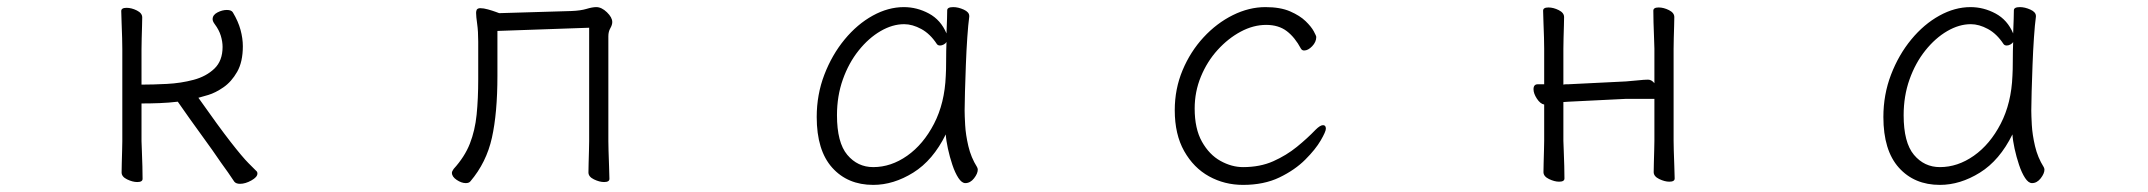

<svg xmlns="http://www.w3.org/2000/svg" viewBox="-20 -504 6040 540"><path d="M324 -366Q324 -376 323.5 -397Q323 -418 322 -440Q321 -462 321 -473Q321 -482 336 -482Q350 -482 365 -474.5Q380 -467 380 -455Q380 -447 379.5 -430.5Q379 -414 378.5 -396Q378 -378 378 -366V-266Q410 -266 449.5 -268Q489 -270 524.5 -279.5Q560 -289 583 -311Q606 -333 606 -372Q606 -387 601 -403.5Q596 -420 584 -436Q578 -444 578 -450Q578 -462 591.5 -469Q605 -476 618 -476Q631 -476 635 -469Q650 -444 656.5 -420Q663 -396 663 -374Q663 -330 647 -302Q631 -274 608.5 -258.5Q586 -243 566 -237Q546 -231 538 -229Q595 -148 628.5 -105Q662 -62 679 -45Q696 -28 700 -24Q704 -21 704 -16Q704 -6 687 3.5Q670 13 655 13Q644 13 639 7Q631 -5 621 -19.5Q611 -34 602 -46Q579 -80 546.5 -124.5Q514 -169 480 -218Q455 -215 429 -214Q403 -213 378 -213V-107Q378 -101 379 -80Q380 -59 380.5 -36Q381 -13 381 -1Q381 8 366 8Q353 8 337.5 0.5Q322 -7 322 -19Q322 -27 322.5 -45.5Q323 -64 323.5 -82Q324 -100 324 -107Z M1637 -426 1379 -417V-291Q1379 -186 1363.5 -116.5Q1348 -47 1303 6Q1299 11 1290 11Q1278 11 1264.5 2Q1251 -7 1251 -18Q1251 -22 1256 -29Q1287 -63 1301.5 -100Q1316 -137 1320.5 -181.5Q1325 -226 1325 -281V-387Q1325 -416 1322 -437Q1319 -458 1319 -468Q1319 -473 1321 -477Q1324 -481 1331 -481Q1340 -481 1352.5 -477.5Q1365 -474 1374.5 -470.5Q1384 -467 1384 -467L1587 -473Q1613 -474 1629.5 -479Q1646 -484 1657 -484Q1672 -484 1687 -469.5Q1702 -455 1702 -442Q1702 -434 1696.5 -424.5Q1691 -415 1691 -402V-107Q1691 -101 1691.5 -80Q1692 -59 1693 -36Q1694 -13 1694 -1Q1694 8 1679 8Q1666 8 1650.5 0.5Q1635 -7 1635 -19Q1635 -27 1635.5 -45Q1636 -63 1636.5 -81Q1637 -99 1637 -107Z M2706 -457Q2703 -435 2700.5 -398.5Q2698 -362 2696.5 -321.5Q2695 -281 2694 -246Q2693 -211 2693 -193Q2693 -180 2694.5 -152.5Q2696 -125 2703.5 -93Q2711 -61 2728 -34Q2730 -30 2730 -27Q2730 -16 2719.5 -2.5Q2709 11 2695 11Q2685 11 2675.5 -3.5Q2666 -18 2658.5 -40.5Q2651 -63 2646 -86Q2641 -109 2640 -126Q2604 -53 2548.5 -18.5Q2493 16 2436 16Q2364 16 2320.5 -32.5Q2277 -81 2277 -175Q2277 -238 2298.5 -294Q2320 -350 2355.5 -393Q2391 -436 2434.5 -460Q2478 -484 2522 -484Q2559 -484 2592.5 -466Q2626 -448 2642 -410Q2643 -433 2643.5 -450.5Q2644 -468 2644 -475Q2644 -484 2661 -484Q2675 -484 2690.5 -477Q2706 -470 2706 -459ZM2642 -386Q2640 -382 2634.5 -379Q2629 -376 2624 -376Q2618 -376 2615 -380Q2596 -409 2571 -422.5Q2546 -436 2523 -436Q2490 -436 2456.5 -416.5Q2423 -397 2395 -362Q2367 -327 2350.5 -280.5Q2334 -234 2334 -180Q2334 -103 2363 -68.5Q2392 -34 2436 -34Q2486 -34 2531.5 -66Q2577 -98 2607 -156Q2637 -214 2640 -291Q2641 -306 2641 -333.5Q2641 -361 2642 -386Z M3709 -142Q3709 -134 3694.5 -109Q3680 -84 3651 -55Q3622 -26 3578.5 -5Q3535 16 3476 16Q3424 16 3380.5 -8Q3337 -32 3310.5 -79Q3284 -126 3284 -194Q3284 -254 3306 -306.5Q3328 -359 3365 -399Q3402 -439 3447.5 -461.5Q3493 -484 3539 -484Q3581 -484 3608.5 -472Q3636 -460 3652 -444.5Q3668 -429 3675 -416Q3682 -403 3682 -400Q3682 -386 3670.5 -374Q3659 -362 3648 -362Q3642 -362 3639 -367Q3622 -399 3599 -416.5Q3576 -434 3541 -434Q3505 -434 3469.5 -415Q3434 -396 3404.5 -363.5Q3375 -331 3357.5 -288.5Q3340 -246 3340 -199Q3340 -142 3360.5 -105.5Q3381 -69 3412.5 -51.5Q3444 -34 3476 -34Q3524 -34 3561 -50.5Q3598 -67 3627.5 -91Q3657 -115 3680 -139Q3693 -152 3701 -152Q3709 -152 3709 -142Z M4633 -226H4554L4392 -218Q4388 -218 4384.5 -217.5Q4381 -217 4377 -217V-108Q4377 -102 4378 -81Q4379 -60 4379.5 -37Q4380 -14 4380 -2Q4380 7 4365 7Q4352 7 4336.5 -0.5Q4321 -8 4321 -20Q4321 -28 4321.5 -46.5Q4322 -65 4322.5 -83Q4323 -101 4323 -108V-210Q4312 -212 4302.5 -226.5Q4293 -241 4293 -253Q4293 -267 4305 -267H4323V-367Q4323 -377 4322.5 -398Q4322 -419 4321 -441Q4320 -463 4320 -474Q4320 -483 4335 -483Q4349 -483 4364 -475.5Q4379 -468 4379 -456Q4379 -448 4378.5 -431.5Q4378 -415 4377.5 -397Q4377 -379 4377 -367V-266Q4381 -267 4384.5 -267Q4388 -267 4391 -267L4553 -275Q4568 -276 4586.5 -278Q4605 -280 4615 -280Q4625 -280 4633 -270V-367Q4633 -377 4632 -398Q4631 -419 4630.5 -441Q4630 -463 4630 -474Q4630 -483 4645 -483Q4659 -483 4674 -475.5Q4689 -468 4689 -456Q4689 -448 4688.5 -431.5Q4688 -415 4687.5 -397Q4687 -379 4687 -367V-108Q4687 -102 4687.5 -81Q4688 -60 4689 -37Q4690 -14 4690 -2Q4690 7 4675 7Q4662 7 4646.5 -0.5Q4631 -8 4631 -20Q4631 -28 4631.5 -46.5Q4632 -65 4632.5 -83Q4633 -101 4633 -108Z M5706 -457Q5703 -435 5700.5 -398.5Q5698 -362 5696.5 -321.5Q5695 -281 5694 -246Q5693 -211 5693 -193Q5693 -180 5694.5 -152.5Q5696 -125 5703.5 -93Q5711 -61 5728 -34Q5730 -30 5730 -27Q5730 -16 5719.5 -2.5Q5709 11 5695 11Q5685 11 5675.5 -3.5Q5666 -18 5658.5 -40.5Q5651 -63 5646 -86Q5641 -109 5640 -126Q5604 -53 5548.5 -18.5Q5493 16 5436 16Q5364 16 5320.5 -32.5Q5277 -81 5277 -175Q5277 -238 5298.5 -294Q5320 -350 5355.5 -393Q5391 -436 5434.5 -460Q5478 -484 5522 -484Q5559 -484 5592.5 -466Q5626 -448 5642 -410Q5643 -433 5643.5 -450.5Q5644 -468 5644 -475Q5644 -484 5661 -484Q5675 -484 5690.5 -477Q5706 -470 5706 -459ZM5642 -386Q5640 -382 5634.5 -379Q5629 -376 5624 -376Q5618 -376 5615 -380Q5596 -409 5571 -422.5Q5546 -436 5523 -436Q5490 -436 5456.5 -416.5Q5423 -397 5395 -362Q5367 -327 5350.5 -280.5Q5334 -234 5334 -180Q5334 -103 5363 -68.5Q5392 -34 5436 -34Q5486 -34 5531.5 -66Q5577 -98 5607 -156Q5637 -214 5640 -291Q5641 -306 5641 -333.5Q5641 -361 5642 -386Z"/></svg>

Font: Moon Stars Kai HW Light
Style: Regular
Weight: 300
Designer: GuiWonder
Version: Version 1.101